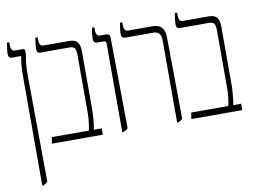

<svg xmlns="http://www.w3.org/2000/svg" viewBox="-90 -782 1549 1158"><g transform="rotate(-10 684.5 -203.5)"><path d="M79 240V-421Q79 -467 82 -499Q85 -531 89 -552V-553H36Q21 -553 16 -559.5Q11 -566 11 -580Q11 -592 13.5 -611Q16 -630 19 -647H33V-630Q33 -592 58 -592H106Q119 -592 119 -579V-556Q114 -535 111 -504.5Q108 -474 108 -428L113 221Q107 227 100 231.5Q93 236 85 240Z M180 0 186 -39H413Q417 -52 421 -83.5Q425 -115 425 -140V-500Q425 -532 416 -542.5Q407 -553 386 -553H209Q194 -553 189.5 -560Q185 -567 185 -581Q185 -592 187.5 -611.5Q190 -631 193 -647H207V-631Q207 -592 232 -592H388Q425 -592 440 -574.5Q455 -557 455 -515V-158Q455 -138 453 -113.5Q451 -89 448.5 -68Q446 -47 443 -39H492V0Z M610 6V-535Q610 -545 607 -549Q604 -553 595 -553H558Q532 -553 532 -578Q532 -618 541 -647H554V-631Q554 -592 580 -592H615Q630 -592 635 -585Q640 -578 640 -563L646 -13Q640 -6 633 -2Q626 2 617 6Z M946 6V-496Q946 -553 901 -553H727Q713 -553 708 -560Q703 -567 703 -580Q703 -592 705.5 -611Q708 -630 711 -647H725V-631Q725 -592 750 -592H902Q975 -592 975 -510L980 -12Q976 -6 968.5 -2Q961 2 952 6Z M1034 0 1040 -39H1267Q1271 -52 1275 -83.5Q1279 -115 1279 -140V-500Q1279 -532 1270 -542.5Q1261 -553 1240 -553H1063Q1048 -553 1043.5 -560Q1039 -567 1039 -581Q1039 -592 1041.5 -611.5Q1044 -631 1047 -647H1061V-631Q1061 -592 1086 -592H1242Q1279 -592 1294 -574.5Q1309 -557 1309 -515V-158Q1309 -138 1307 -113.5Q1305 -89 1302.5 -68Q1300 -47 1297 -39H1346V0Z"/></g></svg>

Font: Noto Serif Hebrew ExtraCondensed ExtraLight
Style: Regular
Weight: 200
Width: 2
Designer: Monotype Design Team
Foundry: Monotype Imaging Inc.
Version: Version 2.004; ttfautohint (v1.8.4.7-5d5b)